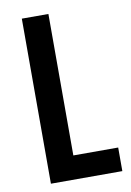

<svg xmlns="http://www.w3.org/2000/svg" viewBox="-82 -817 560 818"><g transform="rotate(-10 198.0 -408.0)"><path d="M71 -51V-765H186V-153H380V-51Z"/></g></svg>

Font: Noto Sans Tamil UI ExtraCondensed SemiBold
Style: Regular
Weight: 600
Width: 2
Designer: Jelle Bosma - Monotype Design Team
Foundry: Monotype Imaging Inc.
Version: Version 2.004; ttfautohint (v1.8.4.7-5d5b)